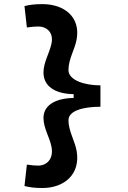

<svg xmlns="http://www.w3.org/2000/svg" viewBox="-20 -814 626 938"><path d="M187.5 104.5C293.5 104.5 374 37.6 354.5 -76.2C345.7 -126.5 314.5 -173.8 314.5 -226.6C314.5 -274.4 389.6 -292.5 470.7 -292.5V-397C391.1 -397 314.5 -422.9 314.5 -471.7C314.5 -526.4 345.7 -571.8 354.5 -622.1C374 -731.4 293.5 -793.9 187.5 -793.9C147 -793.9 122.1 -790 99.6 -784.2L111.3 -679.7C131.3 -682.6 150.9 -684.6 166.5 -684.6C208.5 -684.6 243.2 -654.8 231.4 -601.1C221.7 -553.7 192.4 -509.3 192.4 -460C192.4 -393.6 247.1 -355.5 339.8 -354V-335.4C247.1 -334 192.4 -297.4 192.4 -238.3C192.4 -187 222.7 -143.6 231.4 -97.2C243.2 -37.6 208.5 -4.9 166.5 -4.9C150.9 -4.9 131.3 -6.8 111.3 -9.8L99.6 94.7C122.1 100.6 147 104.5 187.5 104.5Z"/></svg>

Font: Cascadia Mono SemiBold
Style: Regular
Weight: 600
Monospace: yes
Designer: Aaron Bell
Foundry: Saja Typeworks
Version: Version 2404.023